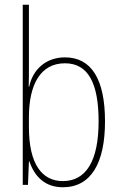

<svg xmlns="http://www.w3.org/2000/svg" viewBox="-20 -780 512 810"><path d="M102 -494V-760H76V0H98L102 -99H104C126 -35 170 10 245 10C364 10 423 -92 423 -268C423 -445 366 -538 254 -538C174 -538 118 -487 103 -414H101C102 -436 102 -469 102 -494ZM254 -513C352 -513 396 -429 396 -268C396 -99 342 -16 245 -16C157 -16 102 -88 102 -243V-285C102 -424 151 -513 254 -513Z"/></svg>

Font: Noto Sans Arabic UI Cn Th
Style: Regular
Weight: 100
Width: 3
Designer: Monotype Design Team, Nadine Chahine and Nizar Qandah
Foundry: Monotype Imaging Inc.
Version: Version 2.010